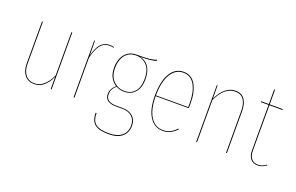

<svg xmlns="http://www.w3.org/2000/svg" viewBox="-100 -1051 2535 1644"><g transform="rotate(20 1168.0 -228.5)"><path d="M372 0H364V-112Q339 -55 301.5 -23Q264 9 215 9Q159 9 127.5 -29.5Q96 -68 96 -134V-518H104V-135Q104 -71 133.5 -34.5Q163 2 215 2Q306 2 364 -124V-518H372Z M750 -522 749 -516Q731 -521 712 -521Q662 -521 631 -484Q600 -447 580 -363V0H572V-518H579L580 -384Q599 -460 630.5 -494Q662 -528 712 -528Q730 -528 750 -522Z M1136 -537Q1112 -529 1078.5 -525Q1045 -521 988 -521Q1043 -510 1070.5 -466.5Q1098 -423 1098 -356Q1098 -277 1060.5 -235Q1023 -193 960 -193Q922 -193 889 -211Q845 -179 845 -128Q845 -58 941 -58H995Q1057 -58 1091.5 -26.5Q1126 5 1126 58Q1126 120 1084 157Q1042 194 960 194Q873 194 834 163Q795 132 795 59H803Q803 129 839.5 157.5Q876 186 960 186Q1038 186 1078 151.5Q1118 117 1118 59Q1118 8 1086 -21.5Q1054 -51 995 -51H941Q888 -51 862.5 -71Q837 -91 837 -127Q837 -177 883 -214Q850 -234 830.5 -269.5Q811 -305 811 -357Q811 -436 850 -482Q889 -528 952 -528Q1038 -528 1071 -532Q1104 -536 1133 -546ZM820 -357Q820 -283 861 -241.5Q902 -200 960 -200Q1020 -200 1055 -239.5Q1090 -279 1090 -356Q1090 -439 1051 -479.5Q1012 -520 952 -520Q891 -520 855.5 -476Q820 -432 820 -357Z M1530 -250H1229Q1230 -128 1272 -63Q1314 2 1385 2Q1423 2 1451 -12Q1479 -26 1508 -56L1513 -50Q1483 -20 1453.5 -5.5Q1424 9 1386 9Q1310 9 1265.5 -59.5Q1221 -128 1221 -254Q1221 -383 1264.5 -455.5Q1308 -528 1384 -528Q1458 -528 1495 -462.5Q1532 -397 1532 -287Q1532 -276 1530 -250ZM1524 -289Q1524 -394 1489 -457Q1454 -520 1384 -520Q1314 -520 1272 -451.5Q1230 -383 1229 -257H1523Q1524 -269 1524 -289Z M1969 -378V0H1961V-378Q1961 -446 1935.5 -483Q1910 -520 1857 -520Q1760 -520 1697 -385V0H1689V-518H1696L1697 -398Q1760 -528 1858 -528Q1914 -528 1941.5 -488Q1969 -448 1969 -378Z M2330 -19Q2311 -6 2293 1.5Q2275 9 2251 9Q2210 9 2186.5 -18.5Q2163 -46 2163 -94V-510H2093V-518H2163V-651H2171V-518H2291L2290 -510H2171V-95Q2171 -49 2192.5 -23.5Q2214 2 2252 2Q2274 2 2291.5 -5Q2309 -12 2326 -25Z"/></g></svg>

Font: Fira Sans Compressed Eight
Style: Regular
Weight: 100
Width: 1
Designer: bBox Type GmbH & Carrois Corporate GbR & Edenspiekermann AG
Foundry: bBox Type GmbH & Carrois Corporate GbR & Edenspiekermann AG
Version: Version 4.301